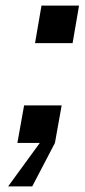

<svg xmlns="http://www.w3.org/2000/svg" viewBox="-20 -510 302 685"><path d="M128 -490H262L239 -356H105ZM66 -134H200L176 0L95 155H9L122 0H42Z"/></svg>

Font: Overused Grotesk SemiBold
Style: Italic
Weight: 600
Italic angle: -10°
Version: Version 0.003